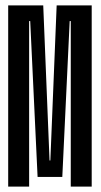

<svg xmlns="http://www.w3.org/2000/svg" viewBox="-20 -695 376 715"><path d="M10.5 0H88.5V-616.5H92.5L120 -36H212L239.5 -616.5H243.5V0H321.5V-675H191L167.5 -97.5H164.5L141 -675H10.5Z"/></svg>

Font: Anybody UltraCondensed
Style: Regular
Weight: 400
Width: 1
Version: Version 1.113;gftools[0.9.25]